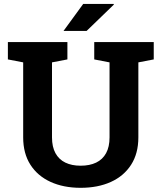

<svg xmlns="http://www.w3.org/2000/svg" viewBox="-20 -919 799 950"><path d="M378.9 10.3Q294.4 10.3 230.2 -19Q166 -48.3 130.4 -104Q94.7 -159.7 94.7 -239.3V-610.4L19 -625V-710.9H313.5V-625L237.3 -610.4V-239.3Q237.3 -192.4 254.4 -161.1Q271.5 -129.9 303.2 -114.5Q335 -99.1 378.9 -99.1Q423.8 -99.1 455.8 -114.5Q487.8 -129.9 504.9 -161.1Q522 -192.4 522 -239.3V-610.4L446.3 -625V-710.9H740.7V-625L664.6 -610.4V-239.3Q664.6 -159.7 628.7 -103.8Q592.8 -47.9 528.6 -18.8Q464.4 10.3 378.9 10.3ZM294.4 -766.1 391.6 -899.4H542.5L543.5 -896.5L408.7 -766.1H298.3Z"/></svg>

Font: Robotiche
Style: Bold
Weight: 700
Designer: Google
Version: Version 2.001